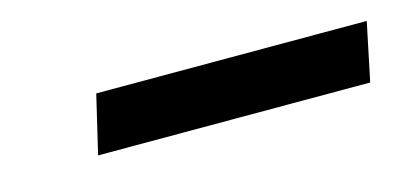

<svg xmlns="http://www.w3.org/2000/svg" viewBox="-27 -766 480 229"><g transform="rotate(-15 213.5 -651.0)"><path d="M76 -615 93 -687H427L412 -615Z"/></g></svg>

Font: Saira SemiExpanded Medium
Style: Italic
Weight: 500
Width: 6
Italic angle: -12°
Designer: Hector Gatti with collaboration of the Omnibus-Type team
Foundry: Omnibus-Type
Version: Version 1.101